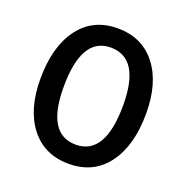

<svg xmlns="http://www.w3.org/2000/svg" viewBox="-128 -830 933 959"><g transform="rotate(20 338.0 -350.0)"><path d="M338 10Q208 10 134 -84.5Q60 -179 60 -341Q60 -512 133.5 -611Q207 -710 338 -710Q468 -710 542 -615.5Q616 -521 616 -359Q616 -188 542.5 -89Q469 10 338 10ZM338 -92Q494 -92 494 -358Q494 -608 338 -608Q183 -608 183 -342Q183 -92 338 -92Z"/></g></svg>

Font: Solway Medium
Style: Regular
Weight: 500
Designer: Mariya V. Pigoulevskaya
Foundry: The Northern Block Ltd.
Version: Version 1.000;hotconv 1.0.109;makeotfexe 2.5.65596